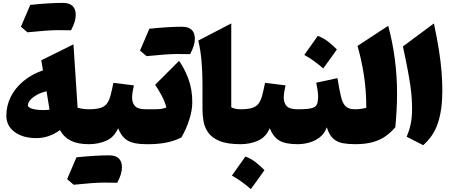

<svg xmlns="http://www.w3.org/2000/svg" viewBox="-20 -986 3106 1313"><path d="M273.9 -504.9 262.2 -573.7 482.4 -682.6 510.7 -249Q549.8 -238.8 586.9 -238.8H587.4V0H586.9Q513.2 0 465.3 -23.4Q417.5 -46.9 390.1 -96.2Q314.5 -41.5 229 -41.5Q136.2 -41.5 79.8 -83.5Q23.4 -125.5 23.4 -194.8Q23.4 -263.7 54 -324.5Q84.5 -385.3 140.9 -431.9Q197.3 -478.5 273.9 -504.9ZM298.3 -361.8Q263.7 -354 234.6 -338.4Q205.6 -322.8 188.2 -303.7Q170.9 -284.7 170.9 -266.1Q170.9 -251 200.2 -242.2Q229.5 -233.4 278.3 -233.4Q288.1 -233.4 298.3 -234.1Q308.6 -234.9 318.8 -235.8Q306.2 -310.1 298.3 -361.8ZM187 -952.6Q321.8 -966.3 409.9 -966.3Q498 -966.3 498 -883.3Q498 -839.4 465.8 -778.8Q444.3 -779.8 376.7 -779.8Q309.1 -779.8 168 -765.1Q140.6 -788.6 123 -803.2Q157.7 -885.3 187 -952.6Z M502.9 89.8Q637.7 76.2 725.8 76.2Q814 76.2 814 159.2Q814 203.1 781.7 263.7Q760.3 262.7 692.6 262.7Q625 262.7 483.9 277.3Q456.5 253.9 439 239.3Q473.6 157.2 502.9 89.8ZM587.4 0Q575.7 0 569.8 -8.3Q564 -16.6 564 -41V-197.8Q564 -222.2 569.8 -230.5Q575.7 -238.8 587.4 -238.8Q637.2 -238.8 666.3 -247.8Q695.3 -256.8 710.9 -277.3Q726.6 -297.9 735.8 -332.8Q745.1 -367.7 755.4 -419.4L895.5 -402.3Q890.6 -379.9 887 -358.6Q883.3 -337.4 883.3 -318.8Q883.3 -283.2 902.8 -261Q922.4 -238.8 978.5 -238.8H979V0H978.5Q896 0 854 -24.2Q812 -48.3 787.6 -108.9Q760.7 -47.4 706.8 -23.7Q652.8 0 587.4 0Z M1001.5 -789.6Q1136.2 -803.2 1224.4 -803.2Q1312.5 -803.2 1312.5 -720.2Q1312.5 -676.3 1280.3 -615.7Q1258.8 -616.7 1191.2 -616.7Q1123.5 -616.7 982.4 -602.1Q955.1 -625.5 937.5 -640.1Q972.2 -722.2 1001.5 -789.6ZM979 0Q967.3 0 961.4 -8.3Q955.6 -16.6 955.6 -41V-197.8Q955.6 -222.2 961.4 -230.5Q967.3 -238.8 979 -238.8H1035.6Q1060.5 -238.8 1079.8 -241.2Q1099.1 -243.7 1117.7 -251Q1108.4 -289.6 1085.9 -331.5Q1063.5 -373.5 1041 -406.2L1204.6 -569.8Q1240.7 -519.5 1267.8 -448Q1294.9 -376.5 1294.9 -287.1Q1294.9 -231.9 1274.4 -167.7Q1253.9 -103.5 1220.7 -46.4Q1174.8 -22.5 1118.7 -11.2Q1062.5 0 996.6 0Z M1561.5 -825.7V-252.4Q1587.4 -238.8 1624 -238.8H1624.5V0H1624Q1533.2 0 1480.7 -22.2Q1428.2 -44.4 1403.3 -80.3Q1378.4 -116.2 1371.6 -158Q1364.7 -199.7 1364.7 -238.8V-410.6Q1364.7 -489.3 1358.2 -567.1Q1351.6 -645 1335.9 -708.5Z M1658.2 84.5Q1695.8 98.1 1728.5 123.5Q1761.2 148.9 1788.6 177.7Q1766.1 209.5 1742.9 241.7Q1719.7 273.9 1695.3 307.1Q1667 282.2 1635.3 259Q1603.5 235.8 1565.9 214.8Q1614.3 147.9 1658.2 84.5ZM1624.5 0Q1612.8 0 1606.9 -8.3Q1601.1 -16.6 1601.1 -41V-197.8Q1601.1 -222.2 1606.9 -230.5Q1612.8 -238.8 1624.5 -238.8Q1674.3 -238.8 1703.4 -247.8Q1732.4 -256.8 1748 -277.3Q1763.7 -297.9 1772.9 -332.8Q1782.2 -367.7 1792.5 -419.4L1932.6 -402.3Q1927.7 -379.9 1924.1 -358.6Q1920.4 -337.4 1920.4 -318.8Q1920.4 -283.2 1939.9 -261Q1959.5 -238.8 2015.6 -238.8H2016.1V0H2015.6Q1933.1 0 1891.1 -24.2Q1849.1 -48.3 1824.7 -108.9Q1797.9 -47.4 1743.9 -23.7Q1689.9 0 1624.5 0Z M2153.3 -740.7Q2190.9 -727.1 2223.6 -701.7Q2256.3 -676.3 2283.7 -647.5Q2261.2 -615.7 2238 -583.5Q2214.8 -551.3 2190.4 -518.1Q2162.1 -543 2130.4 -566.2Q2098.6 -589.4 2061 -610.4Q2109.4 -677.2 2153.3 -740.7ZM2016.1 0Q2004.4 0 1998.5 -8.3Q1992.7 -16.6 1992.7 -41V-197.8Q1992.7 -222.2 1998.5 -230.5Q2004.4 -238.8 2016.1 -238.8Q2081.1 -238.8 2110.4 -246.1Q2139.6 -253.4 2147.5 -272.7Q2155.3 -292 2155.3 -327.6Q2155.3 -346.2 2150.9 -374.8Q2146.5 -403.3 2142.6 -420.4L2287.6 -451.7Q2300.8 -371.6 2312 -325Q2323.2 -278.3 2344.2 -258.5Q2365.2 -238.8 2407.2 -238.8H2407.7V0H2407.2Q2361.3 0 2323.7 -6.8Q2286.1 -13.7 2258.5 -38.3Q2231 -63 2214.8 -115.7Q2200.2 -73.7 2168.2 -48.3Q2136.2 -22.9 2096.2 -11.5Q2056.2 0 2016.1 0Z M2634.8 -809.6Q2695.3 -584.5 2695.3 -346.2Q2695.3 -290.5 2692.1 -233.2Q2689 -175.8 2683.6 -116.2Q2653.8 -81.1 2617.4 -54.9Q2581.1 -28.8 2530.5 -14.4Q2480 0 2407.7 0Q2396 0 2390.1 -8.3Q2384.3 -16.6 2384.3 -41V-197.8Q2384.3 -222.2 2390.1 -230.5Q2396 -238.8 2407.7 -238.8Q2447.8 -238.8 2484.9 -249Q2484.9 -368.7 2468.3 -474.1Q2451.7 -579.6 2424.8 -671.9Z M2947.3 -825.7Q2969.2 -723.1 2981.7 -643.1Q2994.1 -563 2999.5 -496.1Q3004.9 -429.2 3004.9 -365.2Q3004.9 -237.3 2975.3 -146.5Q2945.8 -55.7 2874 6.8L2761.2 -50.8Q2778.8 -92.8 2788.3 -136.7Q2797.9 -180.7 2797.9 -241.2Q2797.9 -278.8 2795.4 -315.9Q2793 -353 2786.4 -399.4Q2779.8 -445.8 2767.6 -510.7Q2755.4 -575.7 2735.4 -668.5Z"/></svg>

Font: Pinar-FD Black
Style: Regular
Weight: 900
Designer: Amin Abedi
Version: Version 3.000